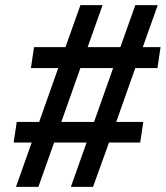

<svg xmlns="http://www.w3.org/2000/svg" viewBox="-20 -725 643 745"><path d="M42 0 103 -172H33L45 -252H132L206 -461H100L112 -542H234L292 -705H378L320 -542H447L505 -705H592L534 -542H603L591 -461H505L431 -252H536L524 -172H403L341 0H255L316 -172H190L129 0ZM218 -252H345L419 -461H292Z"/></svg>

Font: Nunito Sans 12pt ExtraLight 12pt
Style: Bold Italic
Weight: 700
Italic angle: -9°
Version: Version 3.101;gftools[0.9.27]